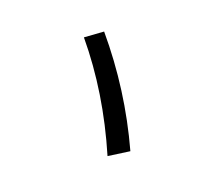

<svg xmlns="http://www.w3.org/2000/svg" viewBox="-108 -931 1215 1065"><g transform="rotate(30 500.0 -398.5)"><path d="M656.7 -104Q461.9 -399.4 213.9 -608.9L294.9 -692.9Q558.6 -473.1 752.9 -190.9Z"/></g></svg>

Font: BIZ UDGothic
Style: Bold
Weight: 700
Monospace: yes
Designer: TypeBank Co., Ltd.
Foundry: Morisawa Inc.
Version: Version 1.05